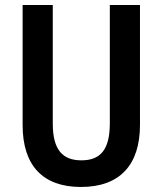

<svg xmlns="http://www.w3.org/2000/svg" viewBox="-20 -734 647 764"><path d="M537 -237V-714H417V-243C417 -140 381 -96 304 -96C229 -96 190 -138 190 -242V-714H70V-236C70 -75 151 10 302 10C458 10 537 -79 537 -237Z"/></svg>

Font: Noto Sans Arabic UI Cn SmBd
Style: Regular
Weight: 600
Width: 3
Designer: Monotype Design Team, Nadine Chahine and Nizar Qandah
Foundry: Monotype Imaging Inc.
Version: Version 2.010